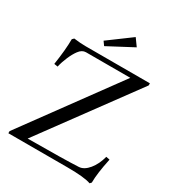

<svg xmlns="http://www.w3.org/2000/svg" viewBox="-204 -978 1024 1117"><g transform="rotate(30 308.5 -419.5)"><path d="M244.1 -717.3 225.6 -743.2 377 -855 412.1 -806.2ZM569.8 16.1Q526.9 0 410.6 0H15.1V-14.2L468.3 -633.8H170.9Q144.5 -633.8 124.5 -606.4Q107.4 -583.5 92.3 -548.6Q77.1 -513.7 69.3 -479L44.9 -482.9Q61 -588.4 61 -658.2L71.8 -668.9Q116.2 -663.1 150.4 -663.1H583V-648.9L127.9 -29.3Q378.9 -30.3 468.3 -35.2Q502.4 -37.1 532.7 -74Q563 -110.8 577.1 -166L601.6 -161.1Q579.1 -55.7 579.1 5.9Z"/></g></svg>

Font: Elstob 18pt
Style: Regular
Weight: 400
Designer: Peter S. Baker
Version: Version 1.015